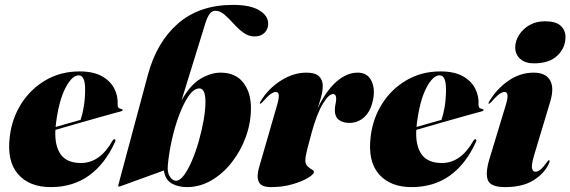

<svg xmlns="http://www.w3.org/2000/svg" viewBox="-20 -755 2332 785"><path d="M450.5 -175Q410 -85 344.2 -37.5Q278.5 10 187.5 10Q100 10 53.8 -43Q7.5 -96 20 -197Q29 -271.5 67.5 -331.8Q106 -392 167.2 -427.5Q228.5 -463 305.5 -463Q361 -463 396 -443.8Q431 -424.5 447 -393.5Q463 -362.5 461 -327Q460.5 -320.5 463.2 -316Q466 -311.5 475.5 -309.5Q481.5 -308.5 481.5 -305Q481.5 -302 475.5 -300Q465.5 -297.5 436.5 -289.5Q407.5 -281.5 367.8 -270.2Q328 -259 285.5 -246.8Q243 -234.5 206.5 -224Q203 -159 228.2 -123.8Q253.5 -88.5 311 -88.5Q389 -88.5 440.5 -180.5Q445 -187 449 -185.5Q454.5 -184 450.5 -175ZM209 -251.5Q208 -243.5 207.5 -236Q234 -243.5 261 -251.2Q288 -259 309.5 -265Q317 -286.5 322.2 -317Q327.5 -347.5 328 -385Q329 -447 302 -447Q274.5 -447 247.8 -395.8Q221 -344.5 209 -251.5Z M818.5 -656.5 722 -344Q757 -407 799.2 -432.5Q841.5 -458 881.5 -458Q942.5 -458 974.2 -417.8Q1006 -377.5 1006 -313.5Q1006 -253 985 -195.2Q964 -137.5 927.5 -91Q891 -44.5 843.8 -17.2Q796.5 10 744 10Q709.5 10 682.8 -4.5Q656 -19 650 -58L476.5 5Q474.5 5.5 471.2 6.8Q468 8 465.5 8Q462.5 8 463.8 2.5Q465 -3 469.5 -20L584.5 -448.5Q620.5 -583 708 -659Q795.5 -735 933 -735Q1003 -735 1039.8 -713Q1076.5 -691 1076.5 -658Q1076.5 -636.5 1061.8 -621.2Q1047 -606 1021 -606Q996 -606 974.8 -621.8Q953.5 -637.5 934.8 -658.5Q916 -679.5 897.8 -695.2Q879.5 -711 860 -711Q847.5 -711 837.5 -698.5Q827.5 -686 818.5 -656.5ZM789.5 -393Q768.5 -389 748.5 -358.5Q728.5 -328 711.2 -281.2Q694 -234.5 682.2 -181.2Q670.5 -128 666 -78Q663.5 -49 674.8 -32.5Q686 -16 699 -16Q715.5 -16 732.5 -39Q749.5 -62 765.2 -99Q781 -136 793.2 -179.5Q805.5 -223 812.8 -265Q820 -307 820 -338.5Q820 -399 789.5 -393Z M1043.5 -331Q1040 -331 1044.5 -339Q1075 -391 1126.8 -424.5Q1178.5 -458 1233 -458Q1268.5 -458 1284 -443.2Q1299.5 -428.5 1299.5 -405Q1299.5 -381.5 1293 -358.5Q1286.5 -335.5 1278 -311Q1312.5 -383 1354.8 -420.5Q1397 -458 1442.5 -458Q1480.5 -458 1497 -427.5Q1513.5 -397 1506.5 -354Q1498 -304 1471.5 -278.2Q1445 -252.5 1408 -252.5Q1381.5 -252.5 1365.2 -265.2Q1349 -278 1349 -305Q1349 -317.5 1351.8 -329.5Q1354.5 -341.5 1354.5 -351.5Q1354.5 -370.5 1341 -370.5Q1324 -370.5 1299.5 -329.8Q1275 -289 1254 -212Q1243 -172.5 1235.8 -143.5Q1228.5 -114.5 1228.5 -99Q1228.5 -83.5 1237.2 -75.2Q1246 -67 1254.8 -62.2Q1263.5 -57.5 1263.5 -51.5Q1263.5 -42.5 1239.2 -27.8Q1215 -13 1175 -1.5Q1135 10 1088.5 10Q1047.5 10 1038 -11.5Q1028.5 -33 1038.5 -68L1112.5 -324Q1121 -353.5 1119.8 -366.2Q1118.5 -379 1108.5 -379Q1099 -379 1086.8 -370.5Q1074.5 -362 1052.5 -337Q1047 -331 1043.5 -331Z M1926 -175Q1885.5 -85 1819.8 -37.5Q1754 10 1663 10Q1575.5 10 1529.2 -43Q1483 -96 1495.5 -197Q1504.5 -271.5 1543 -331.8Q1581.5 -392 1642.8 -427.5Q1704 -463 1781 -463Q1836.5 -463 1871.5 -443.8Q1906.5 -424.5 1922.5 -393.5Q1938.5 -362.5 1936.5 -327Q1936 -320.5 1938.8 -316Q1941.5 -311.5 1951 -309.5Q1957 -308.5 1957 -305Q1957 -302 1951 -300Q1941 -297.5 1912 -289.5Q1883 -281.5 1843.2 -270.2Q1803.5 -259 1761 -246.8Q1718.5 -234.5 1682 -224Q1678.5 -159 1703.8 -123.8Q1729 -88.5 1786.5 -88.5Q1864.5 -88.5 1916 -180.5Q1920.5 -187 1924.5 -185.5Q1930 -184 1926 -175ZM1684.5 -251.5Q1683.5 -243.5 1683 -236Q1709.5 -243.5 1736.5 -251.2Q1763.5 -259 1785 -265Q1792.5 -286.5 1797.8 -317Q1803 -347.5 1803.5 -385Q1804.5 -447 1777.5 -447Q1750 -447 1723.2 -395.8Q1696.5 -344.5 1684.5 -251.5Z M2163.5 -496Q2127.5 -496 2107 -514.2Q2086.5 -532.5 2086.5 -561Q2086.5 -587 2101.8 -611.5Q2117 -636 2144.2 -652Q2171.5 -668 2208 -668Q2252.5 -668 2272.2 -649.8Q2292 -631.5 2292 -603.5Q2292 -559.5 2259 -527.8Q2226 -496 2163.5 -496ZM2164 -121Q2152 -80.5 2155.2 -66.8Q2158.5 -53 2169 -53Q2179 -53 2189.5 -61.5Q2200 -70 2215.5 -91Q2220 -97 2221.2 -98.5Q2222.5 -100 2224.5 -100Q2230.5 -100 2223.5 -85Q2205.5 -45.5 2161 -17.8Q2116.5 10 2045 10Q1986.5 10 1975 -17.8Q1963.5 -45.5 1980.5 -103L2047.5 -324Q2056.5 -353.5 2055 -366.2Q2053.5 -379 2043.5 -379Q2034 -379 2021.8 -370.5Q2009.5 -362 1987.5 -337Q1981.5 -331 1978.5 -331Q1975 -331 1979.5 -339Q2010 -391 2058.2 -424.5Q2106.5 -458 2162 -458Q2210 -458 2228.5 -427.5Q2247 -397 2229.5 -339Z"/></svg>

Font: Fraunces 144pt Black
Style: Italic
Weight: 900
Italic angle: -16°
Version: Version 1.000;[0bf87f6ff]